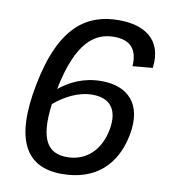

<svg xmlns="http://www.w3.org/2000/svg" viewBox="-84 -813 788 896"><g transform="rotate(10 310.0 -365.5)"><path d="M409 -741.5C262 -741.5 135.5 -668.5 79.5 -378.5C25.5 -102.5 103 11.5 269 11.5C430.5 11.5 522.5 -80.5 550 -222C579.5 -374 501.5 -447.5 377.5 -447.5C291 -447.5 226.5 -413.5 179 -375C225 -607.5 311 -661 399 -661C476 -661 512 -622 507 -541L601.5 -549.5C619.5 -689 525 -741.5 409 -741.5ZM167 -301.5C216 -343 279 -377.5 347 -377.5C428.5 -377.5 472 -329.5 453 -229.5C433 -127.5 366.5 -70 279 -70C188 -70 144.5 -130.5 167 -301.5Z"/></g></svg>

Font: Monaspace Neon
Style: Italic
Weight: 400
Italic angle: -11°
Designer: Riley Cran & the Lettermatic Team
Foundry: Lettermatic
Version: Version 1.200 (Monaspace Neon)